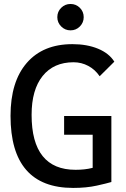

<svg xmlns="http://www.w3.org/2000/svg" viewBox="-20 -922 626 952"><path d="M342.8 9.8Q187.5 9.8 109.9 -79.6Q32.2 -168.9 32.2 -347.7Q32.2 -517.1 112.8 -610.1Q193.4 -703.1 338.9 -703.1Q411.6 -703.1 466.3 -680.4Q521 -657.7 546.9 -616.2L474.1 -543.9Q451.7 -577.1 417.7 -595.2Q383.8 -613.3 344.7 -613.3Q246.1 -613.3 191.4 -545.2Q136.7 -477.1 136.7 -352.5Q136.7 -216.3 191.4 -148.2Q246.1 -80.1 354.5 -80.1Q400.9 -80.1 436.3 -89.1Q471.7 -98.1 494.1 -104.5L532.2 -19.5Q511.7 -13.2 460.2 -1.7Q408.7 9.8 342.8 9.8ZM439.5 -19.5V-346.7H532.2V-19.5ZM297.9 -253.9V-346.7H529.3V-253.9ZM329.6 -771.5Q302.7 -771.5 283.4 -790.8Q264.2 -810.1 264.2 -836.9Q264.2 -864.3 283.4 -883.3Q302.7 -902.3 329.6 -902.3Q356.9 -902.3 376 -883.3Q395 -864.3 395 -836.9Q395 -810.1 376 -790.8Q356.9 -771.5 329.6 -771.5Z"/></svg>

Font: Cascadia Mono PL
Style: Regular
Weight: 400
Monospace: yes
Designer: Aaron Bell
Foundry: Saja Typeworks
Version: Version 2102.003